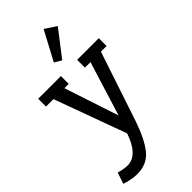

<svg xmlns="http://www.w3.org/2000/svg" viewBox="-303 -836 1130 1130"><g transform="rotate(-45 262.0 -271.0)"><path d="M10 -435V-500H199V-435H163L275 -96L380 -435H334V-500H514V-435H467L322 0Q284 111 238 168.5Q192 226 110 226Q63 226 10 208L34 138Q75 150 104 150Q190 150 236 14L72 -435ZM394 -721 270 -560 226 -586 323 -768Z"/></g></svg>

Font: Cherry Swash
Style: Regular
Weight: 400
Designer: Kasatkina Nataliya
Foundry: Nataliya Kasatkina
Version: Version 1.001